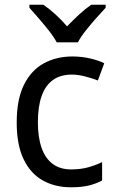

<svg xmlns="http://www.w3.org/2000/svg" viewBox="-20 -786 494 816"><path d="M282 10Q214 10 162 -19Q110 -48 80.5 -109Q51 -170 51 -265Q51 -364 82 -426Q113 -488 166.5 -517Q220 -546 288 -546Q327 -546 363.5 -537.5Q400 -529 423 -517L396 -444Q373 -453 342.5 -461Q312 -469 286 -469Q237 -469 205 -446Q173 -423 157 -378Q141 -333 141 -266Q141 -202 157 -157Q173 -112 204.5 -89Q236 -66 282 -66Q323 -66 355 -75Q387 -84 414 -97V-19Q388 -5 357 2.5Q326 10 282 10ZM429 -753Q411 -734 388 -708Q365 -682 344 -655.5Q323 -629 311 -606H221Q209 -629 188 -655.5Q167 -682 144.5 -708Q122 -734 105 -753V-766H164Q189 -749 215.5 -725Q242 -701 265 -674Q291 -701 317 -725Q343 -749 368 -766H429Z"/></svg>

Font: Noto Sans Display
Style: Regular
Weight: 400
Designer: Monotype Design Team
Foundry: Monotype Imaging Inc.
Version: Version 2.003